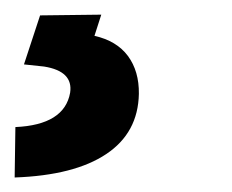

<svg xmlns="http://www.w3.org/2000/svg" viewBox="-42 -22 317 262"><path d="M96.2 -2 86.9 26.9Q117.2 33.7 132.6 54.4Q147.9 75.2 147.5 106Q146.5 159.2 103 188.2Q59.6 217.3 -22 220.2L-21 151.4Q45.9 148.4 53.7 104.5Q58.1 75.2 18.1 68.8L-9.3 65.9L12.7 -1Z"/></svg>

Font: Roboto Medium
Style: Italic
Weight: 500
Italic angle: -12°
Designer: Google
Version: Version 2.134; 2016